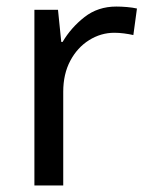

<svg xmlns="http://www.w3.org/2000/svg" viewBox="-20 -566 453 586"><path d="M335 -546Q350 -546 367.5 -544.5Q385 -543 398 -540L387 -459Q374 -462 358.5 -464Q343 -466 329 -466Q288 -466 252 -443.5Q216 -421 194.5 -380.5Q173 -340 173 -286V0H85V-536H157L167 -438H171Q197 -482 238 -514Q279 -546 335 -546Z"/></svg>

Font: Noto Sans Mongolian
Style: Regular
Weight: 400
Designer: Monotype Design Team
Foundry: Monotype Imaging Inc.
Version: Version 3.001; ttfautohint (v1.8.4.7-5d5b)